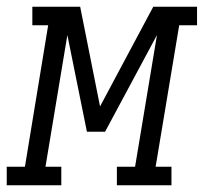

<svg xmlns="http://www.w3.org/2000/svg" viewBox="-65 -550 605 570"><path d="M-45 0V-55H9L78 -475H31V-530H173L232 -234L390 -530H520V-475H467L397 -55H444V0H282V-55H336L401 -446L247 -159H193L135 -446L70 -55H117V0Z"/></svg>

Font: Iosevka Slab Light Oblique
Style: Regular
Weight: 300
Italic angle: -9°
Monospace: yes
Designer: Belleve Invis
Foundry: Belleve Invis
Version: Version 11.1.1; ttfautohint (v1.8.3)